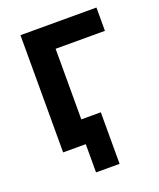

<svg xmlns="http://www.w3.org/2000/svg" viewBox="-124 -601 668 805"><g transform="rotate(-20 210.0 -198.5)"><path d="M165 126V0H64V-523H403V-419H183V-104H270V126Z"/></g></svg>

Font: Rising Sun SemiBold
Style: Regular
Weight: 600
Designer: Matt McInerney, Pablo Impallari, Rodrigo Fuenzalida (Raleway font), Stephen Hutchings (Greek), Cristiano Sobral (main ch
Foundry: The Rising Sun Project Authors
Version: Version 4.327; ttfautohint (v1.8.4.7-5d5b-dirty)